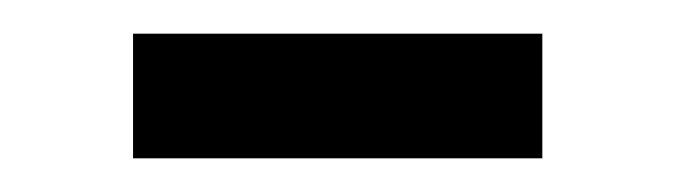

<svg xmlns="http://www.w3.org/2000/svg" viewBox="-20 -342 402 114"><path d="M59 -248V-322H302V-248Z"/></svg>

Font: Saira Thin
Style: Regular
Weight: 400
Version: Version 1.101